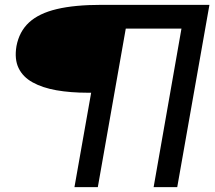

<svg xmlns="http://www.w3.org/2000/svg" viewBox="-20 -695 888 793"><path d="M287.5 78H384L499.5 -577H729.5L614.5 78H712L845 -675H399.5Q288.5 -675 214.8 -657.5Q141 -640 100.2 -602.5Q59.5 -565 48 -504.5Q39 -450.5 56.8 -413.8Q74.5 -377 114.8 -354.8Q155 -332.5 213 -322.2Q271 -312 342.5 -312H356.5Z"/></svg>

Font: Anybody ExtraExpanded Medium
Style: Italic
Weight: 500
Width: 8
Italic angle: -10°
Version: Version 1.113;gftools[0.9.25]